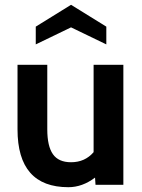

<svg xmlns="http://www.w3.org/2000/svg" viewBox="-20 -770 592 800"><path d="M494 0H378L376 -30Q323 10 265 10Q53 10 53 -231V-500H177V-231Q177 -161 200.5 -127.5Q224 -94 276 -94Q334 -94 370 -136V-500H494ZM423 -585 276 -656 129 -585V-659L276 -750L423 -659Z"/></svg>

Font: Cabin
Style: Bold
Weight: 700
Designer: Pablo Impallari
Foundry: Pablo Impallari. www.impallari.com Igino Marini. www.ikern.com
Version: Version 1.005